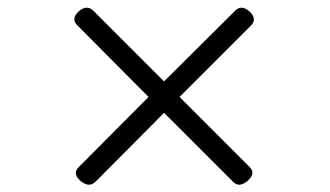

<svg xmlns="http://www.w3.org/2000/svg" viewBox="-20 -609 873 508"><path d="M184.6 -542 373 -352.5 188.5 -167Q170.9 -150.4 192.4 -130.9Q214.8 -111.3 232.4 -127.9L414.1 -310.5L596.7 -127.9Q613.3 -111.3 635.7 -130.9Q657.2 -150.4 640.6 -167L455.1 -352.5L644.5 -542Q661.1 -559.6 639.6 -579.1Q618.2 -597.7 601.6 -580.1L414.1 -393.6L227.5 -580.1Q210 -597.7 188.5 -579.1Q167 -559.6 184.6 -542Z"/></svg>

Font: Gulim
Style: Regular
Weight: 400
Version: Version 2.21